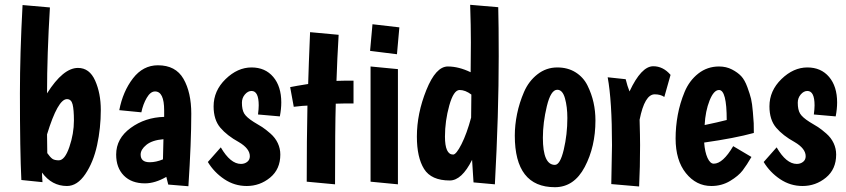

<svg xmlns="http://www.w3.org/2000/svg" viewBox="-20 -754 3524 800"><path d="M74 -733 188 -723Q176 -526 176 -365Q243 -471 305 -471Q353 -471 376.5 -418Q400 -365 400 -296Q400 -220 384.5 -149Q369 -78 335.5 -28.5Q302 21 259 21Q196 21 155 -35Q155 -21 157 5L69 -4Q63 -124 63 -365Q63 -529 74 -733ZM176 -194Q176 -182 176.5 -155.5Q177 -129 177 -116Q189 -99 198 -92.5Q207 -86 225 -86Q250 -86 269 -141.5Q288 -197 288 -252Q288 -297 282.5 -319Q277 -341 259 -341Q221 -341 176 -194Z M569 -286 477 -295Q492 -373 534 -427.5Q576 -482 638 -482Q712 -482 744.5 -425.5Q777 -369 777 -280Q777 -161 765 22L681 15L673 -17Q626 10 584 10Q528 10 496 -22.5Q464 -55 464 -110Q464 -177 524.5 -221Q585 -265 664 -267V-294Q664 -373 626 -373Q607 -373 591.5 -346.5Q576 -320 569 -286ZM659 -90 661 -174Q614 -170 590 -150.5Q566 -131 566 -110Q566 -78 604 -78Q630 -78 659 -90Z M1055 -277Q1058 -300 1058 -315Q1058 -375 1028 -375Q1013 -375 1000.5 -360.5Q988 -346 988 -326Q988 -297 997.5 -281Q1007 -265 1037 -246Q1058 -234 1072.5 -224.5Q1087 -215 1107 -197.5Q1127 -180 1137.5 -157.5Q1148 -135 1148 -110Q1148 -49 1105.5 -14Q1063 21 1008 21Q957 21 914.5 -7.5Q872 -36 846 -79L900 -140Q940 -71 984 -71Q999 -71 1010 -79.5Q1021 -88 1021 -103Q1021 -135 975 -162Q926 -189 898 -222Q870 -255 870 -311Q870 -376 920 -424.5Q970 -473 1028 -473Q1085 -473 1118.5 -433.5Q1152 -394 1152 -327Q1152 -300 1146 -269Z M1204 -309 1189 -391Q1213 -396 1264 -404Q1266 -478 1272 -620L1391 -609Q1385 -510 1382 -417Q1407 -418 1453 -418V-323Q1405 -323 1379 -322Q1376 -222 1376 14L1258 3Q1258 -172 1261 -314Q1246 -314 1204 -309Z M1524 -477 1638 -466V14L1524 3ZM1532 -653 1644 -640 1634 -528 1522 -542Z M1939 -734 2056 -724Q2058 -653 2058 -520Q2058 -280 2042 14L1953 6Q1950 -34 1947 -88Q1904 -2 1854 -2Q1777 -2 1747 -50Q1717 -98 1717 -185Q1717 -281 1756.5 -379Q1796 -477 1846 -477Q1891 -477 1941 -453Q1941 -473 1941.5 -514Q1942 -555 1942 -577Q1942 -646 1939 -734ZM1943 -264 1944 -360Q1919 -379 1895 -379Q1870 -379 1852 -314.5Q1834 -250 1834 -185Q1834 -110 1868 -110Q1881 -110 1903 -153.5Q1925 -197 1943 -264Z M2242 -180Q2242 -67 2292 -67Q2314 -67 2329 -130.5Q2344 -194 2344 -262Q2344 -309 2334 -344.5Q2324 -380 2302 -380Q2275 -380 2258.5 -311.5Q2242 -243 2242 -180ZM2125 -189Q2125 -233 2134.5 -279.5Q2144 -326 2163.5 -371Q2183 -416 2219.5 -444.5Q2256 -473 2302 -473Q2346 -473 2378.5 -452.5Q2411 -432 2428 -397.5Q2445 -363 2453 -327Q2461 -291 2461 -252Q2461 -143 2416.5 -58.5Q2372 26 2292 26Q2125 26 2125 -189Z M2774 -442 2748 -350Q2732 -361 2708 -361Q2666 -361 2645 -255Q2647 -185 2647 -149Q2647 -57 2643 23L2527 13Q2530 -134 2530 -149Q2530 -334 2512 -432L2587 -424Q2594 -395 2603 -373Q2652 -478 2702 -478Q2743 -478 2774 -442Z M3121 -200Q3041 -178 2914 -160Q2917 -120 2928 -96Q2939 -72 2954 -72Q2992 -72 3035 -145L3111 -100Q3092 -67 3074.5 -44Q3057 -21 3022 0Q2987 21 2944 21Q2881 21 2838 -32.5Q2795 -86 2795 -177Q2795 -226 2804 -275Q2813 -324 2832.5 -371Q2852 -418 2889.5 -447.5Q2927 -477 2976 -477Q3006 -477 3030 -464.5Q3054 -452 3068.5 -436.5Q3083 -421 3094 -391Q3105 -361 3109.5 -342Q3114 -323 3117 -287Q3120 -251 3120.5 -240.5Q3121 -230 3121 -200ZM2976 -379Q2954 -379 2936.5 -335Q2919 -291 2916 -233Q2969 -244 3008 -254Q3008 -379 2976 -379Z M3371 -277Q3374 -300 3374 -315Q3374 -375 3344 -375Q3329 -375 3316.5 -360.5Q3304 -346 3304 -326Q3304 -297 3313.5 -281Q3323 -265 3353 -246Q3374 -234 3388.5 -224.5Q3403 -215 3423 -197.5Q3443 -180 3453.5 -157.5Q3464 -135 3464 -110Q3464 -49 3421.5 -14Q3379 21 3324 21Q3273 21 3230.5 -7.5Q3188 -36 3162 -79L3216 -140Q3256 -71 3300 -71Q3315 -71 3326 -79.5Q3337 -88 3337 -103Q3337 -135 3291 -162Q3242 -189 3214 -222Q3186 -255 3186 -311Q3186 -376 3236 -424.5Q3286 -473 3344 -473Q3401 -473 3434.5 -433.5Q3468 -394 3468 -327Q3468 -300 3462 -269Z"/></svg>

Font: Boogaloo
Style: Regular
Weight: 400
Designer: John Vargas Beltran
Foundry: John Vargas Beltran
Version: Version 1.001